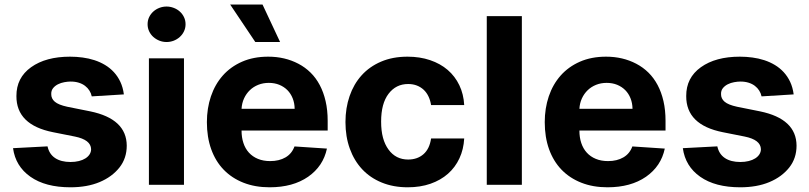

<svg xmlns="http://www.w3.org/2000/svg" viewBox="-20 -797 3490 828"><path d="M36.2 -158 185 -165.8Q192.1 -132.5 217.7 -115.4Q243.3 -98.4 284.1 -98.4Q304 -98.4 320.3 -102.5Q336.6 -106.5 348.4 -114Q360.1 -121.4 366.5 -131.6Q372.9 -141.7 372.9 -153.8Q371.8 -194.2 302.9 -208.1L208.5 -226.9Q50.1 -258.5 50.8 -382.8Q50.4 -461.6 114 -507.1Q177.6 -552.6 282 -552.6Q309.3 -552.6 336.1 -549Q362.9 -545.5 387.4 -537.5Q411.9 -529.5 433.2 -516.7Q454.5 -503.9 471.2 -485.8Q487.9 -467.7 499.1 -443.9Q510.3 -420.1 514.2 -389.9L375.7 -381.4Q372.9 -394.9 365.6 -406.4Q358.3 -418 346.9 -426.7Q335.6 -435.4 320 -440.3Q304.3 -445.3 284.4 -445.3Q272.4 -445.3 257.6 -442.6Q242.9 -440 230.1 -433.6Q217.3 -427.2 209 -416.9Q200.6 -406.6 201 -391.3Q200.6 -371.8 216.4 -358.3Q232.2 -344.8 270.2 -336.6L369 -316.8Q525.9 -284.4 526.6 -169Q526.6 -114.7 495.4 -74.9Q463.1 -34.1 409.4 -11.7Q355.8 10.7 283.7 10.7Q175.8 10.7 111.2 -34.8Q46.9 -79.9 36.2 -158Z M622.2 0V-545.5H773.4V0ZM616.5 -692.5Q616.5 -709.2 623.2 -723.2Q630 -737.2 641.3 -747.3Q652.7 -757.5 667.4 -763.1Q682.2 -768.8 698.2 -768.8Q714.1 -768.8 729 -763.1Q744 -757.5 755.3 -747.3Q766.7 -737.2 773.4 -723.2Q780.2 -709.2 780.2 -692.5Q780.2 -675.8 773.4 -661.8Q766.7 -647.7 755.1 -637.4Q743.6 -627.1 728.9 -621.4Q714.1 -615.8 698.2 -615.8Q682.2 -615.8 667.4 -621.6Q652.7 -627.5 641.3 -637.6Q630 -647.7 623.2 -661.9Q616.5 -676.1 616.5 -692.5Z M1136.7 -552.6Q1208.8 -552.6 1267 -522Q1296.2 -506.7 1319.4 -483.8Q1342.7 -460.9 1359 -430Q1375.4 -399.1 1384.2 -360.6Q1393.1 -322.1 1393.1 -275.6V-234H1021.7V-233.7Q1021.7 -204.5 1029.7 -180.4Q1037.6 -156.2 1053.4 -138.8Q1069.2 -121.4 1092.3 -111.9Q1115.4 -102.3 1145.2 -102.3Q1183.9 -102.3 1211.3 -118.3Q1238.6 -134.2 1250 -165.5L1389.9 -156.2Q1373.9 -80.3 1308.9 -34.8Q1243.3 10.7 1142.8 10.7Q1079.9 10.7 1029.8 -9.1Q979.8 -28.8 944.6 -65.2Q909.4 -101.6 890.8 -153.6Q872.2 -205.6 872.2 -270.2Q872.2 -329.9 889.6 -381.4Q907 -432.9 940.7 -471.1Q974.4 -509.2 1023.8 -530.9Q1073.2 -552.6 1136.7 -552.6ZM1250.7 -327.8Q1250.4 -352.3 1242.2 -372.9Q1234 -393.5 1219.5 -408.2Q1204.9 -422.9 1184.5 -431.3Q1164.1 -439.6 1139.2 -439.6Q1114.7 -439.6 1093.8 -431.3Q1072.8 -422.9 1057.4 -408Q1041.9 -393.1 1032.5 -372.7Q1023.1 -352.3 1021.7 -327.8ZM972.7 -777.3H1112.2L1187.9 -615.8H1081Z M1737.6 -552.6Q1790.8 -552.6 1834.9 -537.6Q1878.9 -522.7 1910.7 -495.4Q1942.5 -468 1960.9 -429.5Q1979.4 -391 1981.9 -343.8H1839.1Q1835.9 -364 1827.9 -380.9Q1820 -397.7 1807.4 -409.6Q1794.7 -421.5 1777.9 -428.1Q1761 -434.7 1740.1 -434.7Q1687.5 -434.7 1655.5 -392.4Q1623.6 -350.5 1623.6 -272.7Q1623.6 -233 1631.6 -203.3Q1639.6 -173.7 1655.5 -152Q1686.8 -109 1740.1 -109Q1779.8 -109 1806.1 -131.9Q1832.4 -154.8 1839.1 -199.9H1981.9Q1979.4 -153.1 1961.3 -114.2Q1943.2 -75.3 1911.8 -47.6Q1880.3 -19.9 1836.5 -4.6Q1792.6 10.7 1738.3 10.7Q1676.1 10.7 1626.2 -9.8Q1576.3 -30.2 1541.7 -67.3Q1507.1 -104.4 1488.5 -156.1Q1469.8 -207.7 1469.8 -270.6Q1469.8 -331 1487.6 -382.6Q1505.3 -434.3 1539.4 -472.1Q1573.5 -509.9 1623.4 -531.2Q1673.3 -552.6 1737.6 -552.6Z M2230.5 -727.3V0H2079.2V-727.3Z M2329.2 -270.2Q2329.2 -329.9 2346.6 -381.4Q2364 -432.9 2397.7 -471.1Q2431.5 -509.2 2480.8 -530.9Q2530.2 -552.6 2593.8 -552.6Q2665.8 -552.6 2724.1 -522Q2753.2 -506.7 2776.5 -483.8Q2799.7 -460.9 2816.1 -430Q2832.4 -399.1 2841.3 -360.6Q2850.1 -322.1 2850.1 -275.6V-234H2478.7V-233.7Q2478.7 -204.5 2486.7 -180.4Q2494.7 -156.2 2510.5 -138.8Q2526.3 -121.4 2549.4 -111.9Q2572.4 -102.3 2602.3 -102.3Q2641 -102.3 2668.3 -118.3Q2695.7 -134.2 2707 -165.5L2846.9 -156.2Q2831 -80.3 2766 -34.8Q2700.3 10.7 2599.8 10.7Q2536.9 10.7 2486.9 -9.1Q2436.8 -28.8 2401.6 -65.2Q2366.5 -101.6 2347.8 -153.6Q2329.2 -205.6 2329.2 -270.2ZM2478.7 -327.8H2707.7Q2707.4 -352.3 2699.2 -372.9Q2691.1 -393.5 2676.5 -408.2Q2661.9 -422.9 2641.5 -431.3Q2621.1 -439.6 2596.2 -439.6Q2571.7 -439.6 2550.8 -431.3Q2529.8 -422.9 2514.4 -408Q2498.9 -393.1 2489.5 -372.7Q2480.1 -352.3 2478.7 -327.8Z M2924.7 -158 3073.5 -165.8Q3080.6 -132.5 3106.2 -115.4Q3131.7 -98.4 3172.6 -98.4Q3192.5 -98.4 3208.8 -102.5Q3225.1 -106.5 3236.9 -114Q3248.6 -121.4 3255 -131.6Q3261.4 -141.7 3261.4 -153.8Q3260.3 -194.2 3191.4 -208.1L3096.9 -226.9Q2938.6 -258.5 2939.3 -382.8Q2938.9 -461.6 3002.5 -507.1Q3066.1 -552.6 3170.5 -552.6Q3197.8 -552.6 3224.6 -549Q3251.4 -545.5 3275.9 -537.5Q3300.4 -529.5 3321.7 -516.7Q3343 -503.9 3359.7 -485.8Q3376.4 -467.7 3387.6 -443.9Q3398.8 -420.1 3402.7 -389.9L3264.2 -381.4Q3261.4 -394.9 3254.1 -406.4Q3246.8 -418 3235.4 -426.7Q3224.1 -435.4 3208.5 -440.3Q3192.8 -445.3 3172.9 -445.3Q3160.9 -445.3 3146.1 -442.6Q3131.4 -440 3118.6 -433.6Q3105.8 -427.2 3097.5 -416.9Q3089.1 -406.6 3089.5 -391.3Q3089.1 -371.8 3104.9 -358.3Q3120.7 -344.8 3158.7 -336.6L3257.5 -316.8Q3414.4 -284.4 3415.1 -169Q3415.1 -114.7 3383.9 -74.9Q3351.6 -34.1 3297.9 -11.7Q3244.3 10.7 3172.2 10.7Q3064.3 10.7 2999.6 -34.8Q2935.4 -79.9 2924.7 -158Z"/></svg>

Font: Inter P
Style: Bold
Weight: 700
Designer: Rasmus Andersson
Foundry: rsms
Version: Version 3.018;git-588b23468